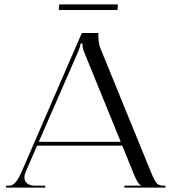

<svg xmlns="http://www.w3.org/2000/svg" viewBox="-20 -852 780 872"><path d="M513.7 -806.6H247.1L249 -832H515.6ZM7.8 0V-8.8H23.4Q50.8 -8.8 77.1 -69.3L351.6 -702.1H426.8V-690.4Q426.8 -655.3 435.5 -633.8L666 -69.3Q681.6 -31.2 691.4 -20Q701.2 -8.8 723.6 -8.8H731.4V0H544.9V-8.8H620.1V-10.7Q606.4 -15.6 589.8 -56.6L535.2 -190.4H148.4L95.7 -69.3Q90.8 -57.6 90.8 -46.9Q90.8 -29.3 103.5 -19Q116.2 -8.8 137.7 -8.8H185.5V0ZM156.2 -208H528.3L362.3 -615.2Q354.5 -632.8 354.5 -654.3H345.7Q345.7 -642.6 334 -615.2Z"/></svg>

Font: FoglihtenNo07
Style: Regular
Weight: 500
Designer: gluk (gluksza@wp.pl)
Foundry: gluk (gluksza@wp.pl)
Version: Version 0.871